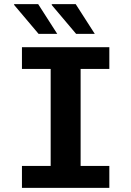

<svg xmlns="http://www.w3.org/2000/svg" viewBox="-20 -916 640 936"><path d="M87 0V-107H227V-580H87V-686H513V-580H373V-107H513V0ZM351 -751 231 -893 235 -896H349L442 -751ZM168 -751 48 -893 50 -896H166L259 -751Z"/></svg>

Font: Chivo Mono SemiBold
Style: Regular
Weight: 600
Monospace: yes
Designer: Hector Gatti
Foundry: Omnibus-Type
Version: Version 1.008